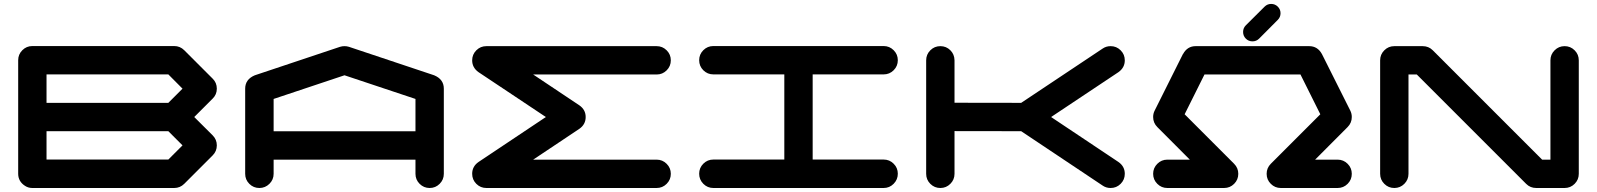

<svg xmlns="http://www.w3.org/2000/svg" viewBox="-20 -939 7977 959"><path d="M820.8 -142.1 891.6 -212.9 820.8 -283.7H212.4V-142.1ZM820.8 -425.3 891.6 -496.1 820.8 -567.4H212.4V-425.3ZM950.2 -354.5 1042 -263.2Q1063 -242.2 1063 -212.9Q1063 -183.6 1042 -162.6L900.4 -21Q879.4 0 850.1 0H141.6Q121.1 0 105 -10.7Q70.8 -32.7 70.8 -71.3V-638.2Q70.8 -667.5 91.6 -688.2Q112.3 -709 141.6 -709H850.1Q879.4 -709 900.4 -688L1042 -546.4Q1063 -525.9 1063 -496.1Q1063 -466.8 1042 -446.3Z M2055.2 -283.2V-444.8L1700.7 -563L1346.7 -444.8V-283.2ZM2196.8 -70.8Q2196.8 -41.5 2176 -20.8Q2155.3 0 2126 0Q2096.7 0 2075.9 -20.8Q2055.2 -41.5 2055.2 -70.8V-141.6H1346.7V-70.8Q1346.7 -41.5 1325.7 -20.8Q1304.7 0 1275.4 0Q1246.1 0 1225.3 -20.8Q1204.6 -41.5 1204.6 -70.8V-496.1Q1204.6 -543 1252.9 -563L1253.9 -563.5H1254.4L1678.2 -705.1Q1689 -708.5 1700.7 -708.5Q1712.4 -708.5 1723.1 -705.1L2147 -563.5H2147.9L2148.4 -563Q2196.8 -543 2196.8 -496.1Z M3259.8 -141.6Q3289.1 -141.6 3309.8 -120.8Q3330.6 -100.1 3330.6 -70.8Q3330.6 -41.5 3309.8 -20.8Q3289.1 0 3259.8 0H2409.2Q2379.9 0 2359.1 -20.8Q2338.4 -41.5 2338.4 -70.8Q2338.4 -107.9 2370.1 -129.9L2706.5 -354.5L2370.1 -578.6Q2338.4 -601.1 2338.4 -637.7Q2338.4 -667 2359.1 -687.7Q2379.9 -708.5 2409.2 -708.5H3259.8Q3289.1 -708.5 3309.8 -687.7Q3330.6 -667 3330.6 -637.7Q3330.6 -608.4 3309.8 -587.6Q3289.1 -566.9 3259.8 -566.9H2643.1L2873.5 -413.1Q2905.3 -391.1 2905.3 -354.5Q2905.3 -317.4 2873.5 -295.4L2643.1 -141.6Z M4393.6 -142.1Q4422.9 -142.1 4443.6 -121.3Q4464.4 -100.6 4464.4 -71.3Q4464.4 -42 4443.6 -21Q4422.9 0 4393.6 0H3543Q3513.7 0 3492.9 -21Q3472.2 -42 3472.2 -71.3Q3472.2 -100.6 3492.9 -121.3Q3513.7 -142.1 3543 -142.1H3897.5V-567.4H3543Q3513.7 -567.4 3492.9 -588.1Q3472.2 -608.9 3472.2 -638.2Q3472.2 -667.5 3492.9 -688.2Q3513.7 -709 3543 -709H4393.6Q4422.9 -709 4443.6 -688.2Q4464.4 -667.5 4464.4 -638.2Q4464.4 -608.9 4443.6 -588.1Q4422.9 -567.4 4393.6 -567.4H4039.1V-142.1Z M5566.4 -129.9Q5598.1 -107.9 5598.1 -70.8Q5598.1 -41.5 5577.4 -20.8Q5556.6 0 5527.3 0Q5504.9 0 5487.3 -12.2L5080.6 -283.7L4747.6 -284.2V-70.8Q4747.6 -41.5 4726.8 -20.8Q4706.1 0 4676.8 0Q4647.5 0 4626.7 -20.8Q4606 -41.5 4606 -70.8V-637.7Q4606 -667 4626.7 -687.7Q4647.5 -708.5 4676.8 -708.5Q4706.1 -708.5 4726.6 -688.2Q4747.1 -668 4747.6 -637.7V-425.8L5080.6 -425.3L5487.3 -696.3Q5504.9 -708.5 5527.3 -708.5Q5556.6 -708.5 5577.4 -687.7Q5598.1 -667 5598.1 -637.7Q5598.1 -601.1 5566.4 -578.6L5230 -354.5Z M6661.1 -141.6Q6690.4 -141.6 6711.2 -120.8Q6731.9 -100.1 6731.9 -70.8Q6731.9 -41.5 6711.2 -20.8Q6690.4 0 6661.1 0H6377.4Q6348.1 0 6327.4 -20.8Q6306.6 -41.5 6306.6 -70.8Q6306.6 -100.1 6327.6 -121.1L6574.7 -368.2L6475.6 -566.9H5996.1L5897 -368.2L6144 -121.1Q6165 -100.1 6165 -70.8Q6165 -41.5 6144.3 -20.8Q6123.5 0 6094.2 0H5810.5Q5781.2 0 5760.5 -20.8Q5739.7 -41.5 5739.7 -70.8Q5739.7 -100.1 5760.5 -120.8Q5781.2 -141.6 5810.5 -141.6H5922.9L5760.7 -304.2Q5739.7 -325.2 5739.7 -354.5Q5739.7 -371.6 5747.1 -386.2L5888.2 -668.5Q5888.7 -668.5 5888.7 -668.9V-669.4H5889.2Q5910.6 -708.5 5952.1 -708.5H6519Q6561 -708.5 6582.5 -669.4L6583 -668.9V-668.5L6724.6 -386.2Q6731.9 -371.6 6731.9 -354.5Q6731.9 -325.2 6710.9 -304.2L6548.8 -141.6ZM6235.8 -732.4Q6216.3 -732.4 6202.6 -746.1Q6189 -759.8 6189 -779.3Q6189 -798.8 6202.6 -812.5L6296.4 -905.8Q6310.1 -919.4 6329.1 -919.4Q6348.6 -919.4 6362.3 -905.8Q6376 -892.1 6376 -873Q6376 -853.5 6362.3 -839.8L6269 -746.1Q6255.4 -732.4 6235.8 -732.4Z M7865.7 -70.8Q7865.7 -41.5 7845 -20.8Q7824.2 0 7794.9 0H7653.3Q7623.5 0 7603 -20.5L7056.6 -566.9H7015.1V-70.8Q7015.1 -41.5 6994.4 -20.8Q6973.6 0 6944.3 0Q6915 0 6894.3 -20.8Q6873.5 -41.5 6873.5 -70.8V-637.7Q6873.5 -667 6894.3 -687.7Q6915 -708.5 6944.3 -708.5H7085.9Q7115.7 -708.5 7136.2 -688L7682.6 -141.6H7724.1V-637.7Q7724.1 -667 7744.9 -687.7Q7765.6 -708.5 7794.9 -708.5Q7824.2 -708.5 7845 -687.7Q7865.7 -667 7865.7 -637.7Z"/></svg>

Font: Robtronika
Style: Regular
Weight: 400
Designer: GGBot
Version: 1.00